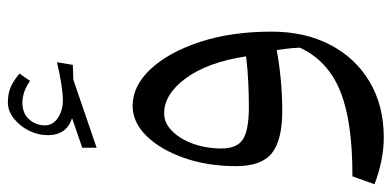

<svg xmlns="http://www.w3.org/2000/svg" viewBox="-284 -476 1035 508"><g transform="rotate(-90 234.0 -222.5)"><path d="M123.5 274.9Q93.8 274.9 62.5 268.6Q31.2 262.2 0 250.5L21 191.9Q165 192.4 245.8 159.9Q326.7 127.4 361.3 53.2Q360.8 36.6 359.1 22.5Q357.4 8.3 355 -8.3Q317.9 -1.5 276.6 2.4Q235.4 6.3 193.8 6.3Q117.2 6.3 82.5 -21Q47.9 -48.3 47.9 -116.2Q47.9 -190.9 69.6 -253.2Q91.3 -315.4 127.4 -352.5Q163.6 -389.6 207.5 -389.6Q260.3 -389.6 304.9 -341.8Q349.6 -293.9 376.7 -210.9Q403.8 -127.9 403.8 -22Q403.8 66.4 368.9 133.3Q334 200.2 271 237.5Q208 274.9 123.5 274.9ZM338.4 -89.4Q322.8 -191.4 280.5 -248.8Q238.3 -306.2 187.5 -306.2Q162.1 -306.2 140.9 -285.2Q119.6 -264.2 107.2 -229.7Q94.7 -195.3 94.7 -154.8Q94.7 -112.8 119.4 -97.4Q144 -82 204.6 -82Q235.4 -82 271 -83.7Q306.6 -85.4 338.4 -89.4ZM155.8 -621.6Q155.8 -600.6 175.5 -587.4Q195.3 -574.2 221.2 -574.2Q239.7 -574.2 266.1 -578.4Q292.5 -582.5 322.8 -589.8L315.9 -547.9L276.4 -546.4L96.7 -484.9V-522.9L174.8 -549.8Q129.9 -564.5 129.9 -613.8Q129.9 -640.6 142.3 -664.8Q154.8 -689 174.6 -704.3Q194.3 -719.7 216.3 -719.7Q236.3 -719.7 252.9 -713.9Q269.5 -708 293 -689L273.4 -661.1Q256.8 -672.4 242.9 -676.8Q229 -681.2 215.8 -681.2Q187.5 -681.2 171.6 -663.3Q155.8 -645.5 155.8 -621.6Z"/></g></svg>

Font: Pinar DS3-Regular
Style: Regular
Weight: 400
Designer: Amin Abedi
Version: Version 2.000